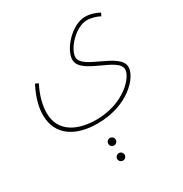

<svg xmlns="http://www.w3.org/2000/svg" viewBox="-199 -526 1121 1179"><g transform="rotate(-30 361.0 64.0)"><path d="M46 19C46 164 162 230 311 230C532 230 649 94 649 24C649 -79 396 -104 396 -190C396 -249 488 -353 571 -353C601 -353 639 -341 660 -329L670 -350C649 -360 615 -377 571 -377C477 -377 372 -261 372 -186C372 -81 624 -60 624 26C624 82 512 206 317 206C198 206 72 160 72 18C72 -35 89 -101 122 -165L100 -175C54 -83 46 -24 46 19ZM332 397C346 397 358 385 358 371C358 356 346 344 332 344C317 344 305 356 305 371C305 385 317 397 332 397ZM333 505C347 505 359 493 359 479C359 464 347 452 333 452C318 452 306 464 306 479C306 493 318 505 333 505Z"/></g></svg>

Font: Noto Sans Arabic SemCond Thin
Style: Regular
Weight: 100
Width: 4
Designer: Monotype Design Team, Nadine Chahine, Nizar Qandah and Khaled Hosny
Foundry: Monotype Imaging Inc.
Version: Version 2.012